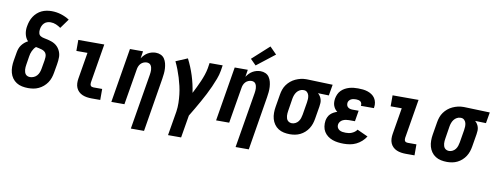

<svg xmlns="http://www.w3.org/2000/svg" viewBox="-75 -1181 4671 1805"><g transform="rotate(10 2261.0 -279.0)"><path d="M207 8Q177 8 148 2Q119 -4 95.5 -19Q72 -34 56 -56.5Q40 -79 32.5 -106.5Q25 -134 25 -164Q25 -194 30 -223L44 -305Q47 -323 53.5 -341Q60 -359 71.5 -374.5Q83 -390 98 -403Q113 -416 131 -425Q118 -438 110 -454.5Q102 -471 98 -489.5Q94 -508 94 -527.5Q94 -547 98 -566Q102 -590 110 -613Q118 -636 131.5 -657Q145 -678 164.5 -695.5Q184 -713 206.5 -723.5Q229 -734 253 -738.5Q277 -743 301 -743Q348 -743 391.5 -729.5Q435 -716 472 -692L407 -602Q386 -617 361.5 -627.5Q337 -638 309 -638Q293 -638 276.5 -632.5Q260 -627 248 -614.5Q236 -602 229.5 -586Q223 -570 221 -554Q218 -535 222.5 -517.5Q227 -500 242.5 -491.5Q258 -483 276 -480Q294 -477 311.5 -472.5Q329 -468 345.5 -462.5Q362 -457 377 -448Q392 -439 404 -426.5Q416 -414 424.5 -399Q433 -384 438 -367Q443 -350 443.5 -332Q444 -314 442 -295Q440 -276 437 -258L423 -177Q419 -152 410.5 -127Q402 -102 387 -80Q372 -58 351.5 -40.5Q331 -23 306.5 -11.5Q282 0 257 4Q232 8 207 8ZM207 -97Q224 -97 242 -104.5Q260 -112 272.5 -126.5Q285 -141 291.5 -158.5Q298 -176 301 -194L315 -275Q317 -290 318 -305.5Q319 -321 314 -335Q309 -349 297.5 -358Q286 -367 272 -371.5Q258 -376 243.5 -379Q229 -382 214 -385Q203 -376 195 -364Q187 -352 181 -339.5Q175 -327 171.5 -314Q168 -301 166 -288L153 -206Q151 -194 150 -182Q149 -170 150 -158Q151 -146 154.5 -134.5Q158 -123 165 -114.5Q172 -106 183 -101.5Q194 -97 207 -97Z M812 0Q789 0 766.5 -3.5Q744 -7 724 -15.5Q704 -24 688.5 -39Q673 -54 664.5 -74Q656 -94 655 -117Q654 -140 658 -163L700 -415H594V-520H842L780 -146Q779 -138 780 -130Q781 -122 785 -116Q789 -110 796.5 -107.5Q804 -105 812 -105H895V0Z M1225 215 1313 -314Q1315 -326 1316 -338Q1317 -350 1316.5 -361.5Q1316 -373 1313 -384Q1310 -395 1304 -404.5Q1298 -414 1287.5 -418.5Q1277 -423 1265 -423Q1250 -423 1234.5 -416.5Q1219 -410 1208 -398Q1197 -386 1191 -371Q1185 -356 1183 -341L1126 0H1001L1087 -520H1212L1201 -451Q1212 -468 1226.5 -483Q1241 -498 1258.5 -508Q1276 -518 1295 -523Q1314 -528 1333 -528Q1359 -528 1381 -518Q1403 -508 1416 -488.5Q1429 -469 1435 -445.5Q1441 -422 1442.5 -397Q1444 -372 1441.5 -347Q1439 -322 1435 -297L1351 215Z M1580 215 1619 -17Q1625 -59 1624 -100Q1623 -141 1618.5 -180.5Q1614 -220 1605 -259Q1596 -298 1584.5 -335.5Q1573 -373 1559 -409.5Q1545 -446 1528 -481L1639 -528Q1676 -456 1701 -377.5Q1726 -299 1738 -216Q1754 -247 1769 -278Q1784 -309 1797.5 -340Q1811 -371 1822 -403.5Q1833 -436 1839 -468L1847 -520H1972L1964 -468Q1957 -427 1941.5 -386.5Q1926 -346 1908.5 -306.5Q1891 -267 1871 -228.5Q1851 -190 1829.5 -151.5Q1808 -113 1786 -75.5Q1764 -38 1741 0L1705 215Z M2225 215 2313 -314Q2315 -326 2316 -338Q2317 -350 2316.5 -361.5Q2316 -373 2313 -384Q2310 -395 2304 -404.5Q2298 -414 2287.5 -418.5Q2277 -423 2265 -423Q2250 -423 2234.5 -416.5Q2219 -410 2208 -398Q2197 -386 2191 -371Q2185 -356 2183 -341L2126 0H2001L2087 -520H2212L2201 -451Q2212 -468 2226.5 -483Q2241 -498 2258.5 -508Q2276 -518 2295 -523Q2314 -528 2333 -528Q2359 -528 2381 -518Q2403 -508 2416 -488.5Q2429 -469 2435 -445.5Q2441 -422 2442.5 -397Q2444 -372 2441.5 -347Q2439 -322 2435 -297L2351 215ZM2277 -573 2223 -627 2384 -773 2449 -707Z M2706 8Q2676 8 2647.5 2Q2619 -4 2595.5 -19Q2572 -34 2556 -57Q2540 -80 2532.5 -107Q2525 -134 2525 -164Q2525 -194 2530 -223L2550 -343Q2554 -368 2562.5 -392.5Q2571 -417 2586.5 -438.5Q2602 -460 2622.5 -477Q2643 -494 2667 -505Q2691 -516 2716 -522Q2741 -528 2766 -528Q2769 -528 2773 -528Q2777 -528 2781 -528L3022 -520L3004 -415L2900 -418Q2912 -408 2921 -394Q2930 -380 2934.5 -364.5Q2939 -349 2938.5 -331.5Q2938 -314 2935 -297L2915 -177Q2911 -152 2903 -128Q2895 -104 2881 -82Q2867 -60 2847 -42Q2827 -24 2803.5 -12.5Q2780 -1 2755 3.5Q2730 8 2706 8ZM2707 -97Q2724 -97 2740.5 -105.5Q2757 -114 2768 -128.5Q2779 -143 2784.5 -160Q2790 -177 2793 -194L2813 -314Q2816 -331 2816.5 -348.5Q2817 -366 2813 -382Q2809 -398 2797 -410Q2785 -422 2768 -423H2764Q2762 -423 2761 -423Q2760 -423 2758 -423Q2742 -423 2725.5 -414Q2709 -405 2698 -390.5Q2687 -376 2681 -359.5Q2675 -343 2672 -326L2653 -206Q2651 -194 2650 -181.5Q2649 -169 2650 -157.5Q2651 -146 2654.5 -134.5Q2658 -123 2665.5 -114.5Q2673 -106 2684 -101.5Q2695 -97 2707 -97Z M3220 8Q3192 8 3164.5 4.5Q3137 1 3112 -8Q3087 -17 3066 -33Q3045 -49 3031.5 -71Q3018 -93 3014 -120.5Q3010 -148 3014 -176Q3017 -193 3024.5 -210Q3032 -227 3045 -240Q3058 -253 3074.5 -262Q3091 -271 3109 -277Q3095 -287 3085.5 -300.5Q3076 -314 3070.5 -329.5Q3065 -345 3064.5 -363Q3064 -381 3067 -398Q3071 -419 3080 -439Q3089 -459 3105 -475Q3121 -491 3140.5 -501.5Q3160 -512 3181 -518Q3202 -524 3222.5 -526Q3243 -528 3264 -528Q3288 -528 3311 -525.5Q3334 -523 3355.5 -516Q3377 -509 3395.5 -496.5Q3414 -484 3426 -466Q3438 -448 3442.5 -425Q3447 -402 3443 -379Q3443 -377 3442.5 -375Q3442 -373 3442 -371H3318Q3318 -372 3318 -372.5Q3318 -373 3318 -374Q3320 -385 3316.5 -395.5Q3313 -406 3305 -412Q3297 -418 3286 -420.5Q3275 -423 3264 -423Q3253 -423 3241 -421.5Q3229 -420 3218 -415Q3207 -410 3199 -400.5Q3191 -391 3189 -380Q3187 -367 3190 -355.5Q3193 -344 3202 -336Q3211 -328 3223 -325Q3235 -322 3247 -322H3305L3288 -219H3230Q3216 -219 3201.5 -216.5Q3187 -214 3173 -207.5Q3159 -201 3149 -188.5Q3139 -176 3137 -162Q3134 -146 3140.5 -132Q3147 -118 3160 -110Q3173 -102 3188.5 -99.5Q3204 -97 3220 -97Q3235 -97 3249.5 -99Q3264 -101 3278 -107Q3292 -113 3305 -122.5Q3318 -132 3326 -145L3429 -98Q3413 -72 3389 -50.5Q3365 -29 3337 -15.5Q3309 -2 3279 3Q3249 8 3220 8Z M3812 0Q3789 0 3766.5 -3.5Q3744 -7 3724 -15.5Q3704 -24 3688.5 -39Q3673 -54 3664.5 -74Q3656 -94 3655 -117Q3654 -140 3658 -163L3700 -415H3594V-520H3842L3780 -146Q3779 -138 3780 -130Q3781 -122 3785 -116Q3789 -110 3796.5 -107.5Q3804 -105 3812 -105H3895V0Z M4206 8Q4176 8 4147.5 2Q4119 -4 4095.5 -19Q4072 -34 4056 -57Q4040 -80 4032.5 -107Q4025 -134 4025 -164Q4025 -194 4030 -223L4050 -343Q4054 -368 4062.5 -392.5Q4071 -417 4086.5 -438.5Q4102 -460 4122.5 -477Q4143 -494 4167 -505Q4191 -516 4216 -522Q4241 -528 4266 -528Q4269 -528 4273 -528Q4277 -528 4281 -528L4522 -520L4504 -415L4400 -418Q4412 -408 4421 -394Q4430 -380 4434.5 -364.5Q4439 -349 4438.5 -331.5Q4438 -314 4435 -297L4415 -177Q4411 -152 4403 -128Q4395 -104 4381 -82Q4367 -60 4347 -42Q4327 -24 4303.5 -12.5Q4280 -1 4255 3.5Q4230 8 4206 8ZM4207 -97Q4224 -97 4240.5 -105.5Q4257 -114 4268 -128.5Q4279 -143 4284.5 -160Q4290 -177 4293 -194L4313 -314Q4316 -331 4316.5 -348.5Q4317 -366 4313 -382Q4309 -398 4297 -410Q4285 -422 4268 -423H4264Q4262 -423 4261 -423Q4260 -423 4258 -423Q4242 -423 4225.5 -414Q4209 -405 4198 -390.5Q4187 -376 4181 -359.5Q4175 -343 4172 -326L4153 -206Q4151 -194 4150 -181.5Q4149 -169 4150 -157.5Q4151 -146 4154.5 -134.5Q4158 -123 4165.5 -114.5Q4173 -106 4184 -101.5Q4195 -97 4207 -97Z"/></g></svg>

Font: Iosevka SS04 Extrabold
Style: Italic
Weight: 800
Italic angle: -9°
Monospace: yes
Designer: Belleve Invis
Foundry: Belleve Invis
Version: Version 19.0.0; ttfautohint (v1.8.4)